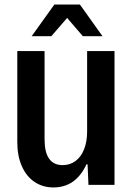

<svg xmlns="http://www.w3.org/2000/svg" viewBox="-20 -804 583 835"><path d="M55.2 -186V-582H173.8V-198.2Q173.8 -85.9 252.4 -85.9Q284.7 -85.9 308.8 -104Q333 -122.1 345.9 -155.3Q358.9 -188.5 358.9 -232.4V-582H478V0H364.7L360.8 -89.4H356Q309.6 11.2 212.4 11.2Q166 11.2 130.4 -12.7Q94.7 -36.6 75 -81.3Q55.2 -126 55.2 -186ZM216.3 -784.2H327.6L425.8 -646.5H340.3L272 -726.1L203.1 -646.5H117.7Z"/></svg>

Font: Decalotype Medium
Style: Regular
Weight: 500
Designer: Alfredo Marco Pradil
Foundry: Alfredo Marco Pradil
Version: Version 1.0